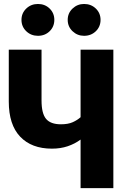

<svg xmlns="http://www.w3.org/2000/svg" viewBox="-20 -966 655 986"><path d="M193.3 -710.8V-450.3Q193.3 -383.1 216.7 -355.4Q240 -327.7 292.8 -327.7Q329.7 -327.7 353.6 -338.5Q377.4 -349.2 393.8 -364.1V-710.8H562.1V0H393.8V-249.2Q364.1 -227.2 327.4 -214.9Q290.8 -202.6 246.7 -202.6Q142.1 -202.6 83.6 -264.1Q25.1 -325.6 25.1 -444.6V-710.8ZM174.9 -782.1Q139.5 -782.1 114.9 -805.6Q90.3 -829.2 90.3 -864.1Q90.3 -898.5 114.9 -922.1Q139.5 -945.6 174.9 -945.6Q210.8 -945.6 234.9 -922.1Q259 -898.5 259 -864.1Q259 -829.2 234.9 -805.6Q210.8 -782.1 174.9 -782.1ZM411.8 -782.1Q377.4 -782.1 352.6 -805.6Q327.7 -829.2 327.7 -864.1Q327.7 -898.5 352.6 -922.1Q377.4 -945.6 411.8 -945.6Q447.7 -945.6 472.1 -922.1Q496.4 -898.5 496.4 -864.1Q496.4 -829.2 472.1 -805.6Q447.7 -782.1 411.8 -782.1Z"/></svg>

Font: FiraCode Nerd Font Mono
Style: Bold
Weight: 700
Monospace: yes
Designer: Carrois Corporate, Edenspiekermann AG, Nikita Prokopov
Foundry: Carrois Corporate, Edenspiekermann AG, Nikita Prokopov
Version: Version 6.002;Nerd Fonts 3.3.0